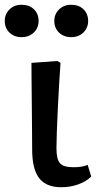

<svg xmlns="http://www.w3.org/2000/svg" viewBox="-68 -772 403 806"><path d="M189 14Q126 14 96.5 -24Q67 -62 67 -145Q67 -178 66.5 -228Q66 -278 65.5 -332.5Q65 -387 64.5 -434Q64 -481 64 -508L173 -516L186 -508Q183 -467 180 -415Q177 -363 174.5 -311Q172 -259 170.5 -216Q169 -173 169 -149Q169 -103 184 -86.5Q199 -70 240 -70Q279 -70 300 -80L315 -31Q294 -10 260.5 2Q227 14 189 14ZM231 -616Q200 -616 180 -635Q160 -654 160 -684Q160 -713 180 -732.5Q200 -752 231 -752Q263 -752 282.5 -733Q302 -714 302 -684Q302 -655 282 -635.5Q262 -616 231 -616ZM22 -616Q-8 -616 -28 -635Q-48 -654 -48 -684Q-48 -713 -28 -732.5Q-8 -752 22 -752Q55 -752 74.5 -733Q94 -714 94 -684Q94 -655 74 -635.5Q54 -616 22 -616Z"/></svg>

Font: Literata 12pt Medium
Style: Regular
Weight: 500
Designer: Latin by Veronika Burian and Jose Scaglione. Greek by Irene Vlachou. Cyrillic by Vera Evstafieva.
Foundry: TypeTogether
Version: Version 3.002